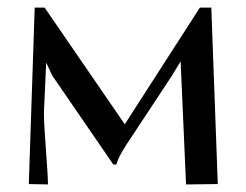

<svg xmlns="http://www.w3.org/2000/svg" viewBox="-20 -487 652 508"><path d="M71.8 -466.8H98.1L310.1 -158.2L508.8 -466.8H539.1L556.2 0L472.2 1L458 -323.2H457L435.1 -287.1L330.1 -127.9Q293 -74.2 288.1 -51.8H279.8L118.2 -287.1L103 -319.8H102.1L97.2 -210.9Q97.2 -207.5 96.7 -200.7Q96.2 -193.8 96.2 -189.9Q96.2 -160.2 101.6 -89.8Q106.9 -19.5 106.9 1L56.2 0Z"/></svg>

Font: Resagokr
Style: Regular
Weight: 500
Designer: gluk
Foundry: gluk
Version: Version 0.95